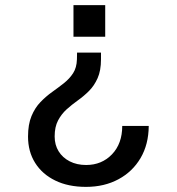

<svg xmlns="http://www.w3.org/2000/svg" viewBox="-20 -570 690 750"><path d="M374.5 -364.5V-338Q374.5 -294 361.2 -264.5Q348 -235 327.8 -214.8Q307.5 -194.5 284 -177.8Q260.5 -161 240.2 -142.8Q220 -124.5 206.8 -99.5Q193.5 -74.5 193.5 -37Q193.5 -4 209 21Q224.5 46 252.2 60.2Q280 74.5 316.5 74.5Q377.5 74.5 417.5 32.8Q457.5 -9 457.5 -78H561Q560.5 -6 529.2 47.2Q498 100.5 442.8 130.2Q387.5 160 316 160Q246.5 160 195.8 135.2Q145 110.5 117.2 66.2Q89.5 22 89.5 -36.5Q89.5 -84 103 -116.5Q116.5 -149 138 -171.2Q159.5 -193.5 183.8 -210.8Q208 -228 229.8 -245.2Q251.5 -262.5 265.5 -284Q279.5 -305.5 280.5 -338L281 -364.5ZM391 -550V-426.5H267V-550Z"/></svg>

Font: Azeret Mono Thin
Style: Regular
Weight: 100
Designer: Martin Vácha
Foundry: Displaay
Version: Version 1.002